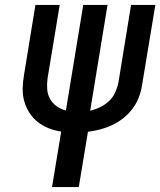

<svg xmlns="http://www.w3.org/2000/svg" viewBox="-20 -755 647 775"><path d="M190 0 227 -224Q200 -228 176 -237.5Q152 -247 132.5 -262.5Q113 -278 99 -299.5Q85 -321 78 -346Q71 -371 71.5 -398Q72 -425 77 -453L123 -735H221L172 -439Q169 -417 170.5 -395.5Q172 -374 182 -356Q192 -338 209 -326Q226 -314 246 -309L316 -735H414L344 -308Q365 -313 384.5 -322.5Q404 -332 420 -347Q436 -362 445 -382Q454 -402 458 -422L509 -735H607L553 -409Q549 -384 539.5 -360Q530 -336 514 -315Q498 -294 477 -277.5Q456 -261 432.5 -250Q409 -239 384 -232.5Q359 -226 335 -223L298 0Z"/></svg>

Font: Iosevka SmBd Ex Obl
Style: Regular
Weight: 600
Width: 7
Italic angle: -9°
Monospace: yes
Designer: Belleve Invis
Foundry: Belleve Invis
Version: Version 32.5.0; ttfautohint (v1.8.4)